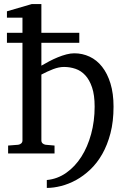

<svg xmlns="http://www.w3.org/2000/svg" viewBox="-20 -757 614 947"><path d="M540 -231Q540 -157.7 524.9 -99.9Q509.8 -42 484.4 2.7Q459 47.4 425.5 79.1Q392.1 110.8 355.5 130.9Q318.8 150.9 281.5 160.4Q244.1 169.9 210.9 169.9V130.9Q263.2 126 306.6 95.5Q350.1 64.9 381.1 16.4Q412.1 -32.2 429.4 -95.7Q446.8 -159.2 446.8 -231Q446.8 -288.1 434.1 -325.7Q421.4 -363.3 400.6 -385.7Q379.9 -408.2 352.5 -417.5Q325.2 -426.8 295.9 -426.8Q270.5 -426.8 241.9 -415.8Q213.4 -404.8 184.1 -389.2V-64Q184.1 -55.7 189.9 -50Q195.8 -44.4 205.1 -43L249 -39.1V0H20V-39.1L69.8 -43Q79.1 -44.4 85 -50Q90.8 -55.7 90.8 -64V-545.9H14.2V-595.2H90.8V-669.9H14.2V-701.2L136.2 -736.8H184.1V-595.2H371.1V-545.9H184.1V-433.1Q202.1 -443.8 223.1 -454.8Q244.1 -465.8 265.6 -474.6Q287.1 -483.4 307.9 -488.8Q328.6 -494.1 346.2 -494.1Q386.7 -494.1 422.1 -477.5Q457.5 -460.9 483.6 -427.7Q509.8 -394.5 524.9 -345.2Q540 -295.9 540 -231Z"/></svg>

Font: Charis SIL CyrE
Style: Regular
Weight: 400
Foundry: SIL International
Version: Version 5.000